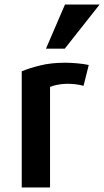

<svg xmlns="http://www.w3.org/2000/svg" viewBox="-20 -822 460 848"><path d="M266 -607 420 -802H267L183 -607ZM372 -535Q348 -540 319.5 -542.5Q291 -545 267 -545Q206 -545 157.5 -533Q109 -521 76 -507V6H201V-438Q212 -443 230.5 -447Q249 -451 273 -452Q295 -452 312.5 -450Q330 -448 349 -443Z"/></svg>

Font: Repo DemiBold
Style: Regular
Weight: 600
Designer: Stefan Peev
Foundry: Context Ltd
Version: Version 1.502